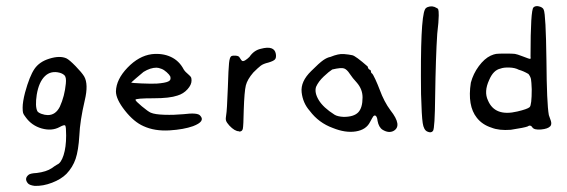

<svg xmlns="http://www.w3.org/2000/svg" viewBox="-20 -525 1847 625"><path d="M140.6 -334Q174.8 -344.7 196.3 -335Q206.1 -330.1 226.1 -309.6Q246.1 -289.1 253.9 -276.4Q268.6 -251 255.9 -198.2Q240.2 -130.9 238.3 -84Q235.4 -35.2 226.1 -7.8Q216.8 19.5 196.3 41Q178.7 58.6 149.4 69.8Q120.1 81.1 92.8 80.1Q77.1 78.1 71.3 72.3Q57.6 56.6 73.2 43.9Q79.1 39.1 99.6 38.1Q130.9 34.2 148.4 22.5Q156.2 16.6 166 10.7Q178.7 5.9 187 -20Q195.3 -45.9 195.3 -84Q195.3 -112.3 192.4 -116.2Q189.5 -120.1 173.8 -111.3Q148.4 -97.7 115.7 -106.9Q83 -116.2 63.5 -143.6Q56.6 -152.3 55.2 -157.2Q53.7 -162.1 53.7 -174.8Q53.7 -193.4 61.5 -223.6Q76.2 -277.3 92.3 -300.8Q108.4 -324.2 140.6 -334ZM174.8 -288.1Q145.5 -295.9 126 -276.9Q106.4 -257.8 99.6 -216.8Q93.8 -178.7 101.6 -163.1Q104.5 -158.2 115.2 -154.3Q126 -150.4 135.7 -150.4Q161.1 -150.4 174.8 -177.7Q190.4 -211.9 194.3 -252.9Q196.3 -272.5 190.4 -279.3Q184.6 -285.2 174.8 -288.1Z M473.6 -348.6Q508.8 -352.5 536.1 -339.8Q563.5 -327.1 578.1 -298.8Q583 -291 593.8 -282.2Q600.6 -276.4 602.1 -272.9Q603.5 -269.5 603.5 -262.7Q603.5 -249 590.3 -234.4Q577.1 -219.7 557.6 -213.9Q532.2 -205.1 480.5 -205.1Q421.9 -205.1 420.9 -200.2Q420.9 -196.3 441.4 -179.2Q461.9 -162.1 470.7 -158.2Q484.4 -152.3 515.6 -151.4Q545.9 -150.4 577.1 -153.3Q624 -159.2 631.8 -148.4Q649.4 -129.9 608.4 -114.3Q578.1 -103.5 532.2 -100.6Q483.4 -97.7 447.3 -114.3Q416 -127.9 386.7 -165Q357.4 -202.1 357.4 -227.5Q358.4 -266.6 395 -304.7Q431.6 -342.8 473.6 -348.6ZM505.9 -300.8Q496.1 -304.7 489.3 -304.7Q469.7 -304.7 447.3 -291Q438.5 -284.2 422.4 -270Q406.2 -255.9 407.2 -255.9Q409.2 -254.9 440.9 -253.4Q472.7 -252 490.2 -252.9Q517.6 -254.9 527.8 -259.8Q538.1 -264.6 534.2 -276.4Q531.2 -282.2 522.5 -290Q513.7 -297.9 505.9 -300.8Z M829.1 -366.2Q873 -377.9 877.9 -349.6Q879.9 -336.9 875 -331.5Q870.1 -326.2 853.5 -321.3Q836.9 -317.4 828.6 -311Q820.3 -304.7 804.7 -289.1Q785.2 -266.6 780.3 -247.1Q775.4 -227.5 773.4 -166Q772.5 -115.2 770.5 -106Q768.6 -96.7 758.8 -96.7L757.8 -97.7Q744.1 -97.7 726.6 -116.2Q717.8 -126 715.8 -132.3Q713.9 -138.7 716.3 -150.9Q718.8 -163.1 721.7 -240.2Q723.6 -301.8 725.6 -319.8Q727.5 -337.9 732.4 -341.8Q737.3 -344.7 747.6 -343.8Q757.8 -342.8 759.8 -337.9Q765.6 -328.1 768.6 -326.7Q771.5 -325.2 777.3 -328.1Q785.2 -333 792 -339.8Q806.6 -361.3 829.1 -366.2Z M1055.7 -339.8Q1082 -350.6 1099.1 -349.1Q1116.2 -347.7 1127 -345.2Q1137.7 -342.8 1176.8 -308.6Q1178.7 -299.8 1183.1 -298.3Q1187.5 -296.9 1187.5 -292Q1187.5 -288.1 1190.4 -286.1Q1193.4 -285.2 1201.7 -267.1Q1210 -249 1215.8 -233.4Q1230.5 -193.4 1251 -166Q1291 -115.2 1260.7 -98.6Q1245.1 -90.8 1225.6 -102.5Q1212.9 -110.4 1209 -131.8Q1208 -142.6 1204.1 -147Q1200.2 -151.4 1195.3 -146.5Q1192.4 -142.6 1184.6 -127.9Q1171.9 -102.5 1138.2 -97.2Q1104.5 -91.8 1063.5 -108.4Q1017.6 -125 988.3 -164.1Q965.8 -189.5 961.9 -224.6Q958 -259.8 993.2 -293.9Q1019.5 -320.3 1032.2 -329.1Q1044.9 -337.9 1055.7 -339.8ZM1061.5 -298.8Q1050.8 -292 1033.7 -275.9Q1016.6 -259.8 1008.8 -242.2Q1002.9 -223.6 1017.6 -199.2Q1032.2 -174.8 1069.3 -151.4Q1079.1 -145.5 1098.6 -144.5Q1131.8 -144.5 1146 -159.2Q1160.2 -173.8 1160.2 -208Q1160.2 -234.4 1141.6 -255.9Q1127.9 -270.5 1118.2 -285.2Q1109.4 -298.8 1100.1 -302.2Q1090.8 -305.7 1061.5 -298.8Z M1372.1 -502Q1387.7 -507.8 1401.4 -499Q1405.3 -498 1406.7 -494.1Q1408.2 -490.2 1408.2 -474.6Q1408.2 -456.1 1403.3 -415Q1398.4 -340.8 1396.5 -210.9Q1395.5 -107.4 1389.6 -99.1Q1383.8 -90.8 1371.1 -96.7Q1359.4 -101.6 1356 -124.5Q1352.5 -147.5 1350.6 -218.8Q1347.7 -463.9 1363.3 -494.1Q1365.2 -499 1372.1 -502Z M1716.8 -501Q1721.7 -505.9 1731.4 -504.9Q1747.1 -502 1750 -493.2Q1756.8 -478.5 1758.8 -327.1Q1759.8 -187.5 1766.6 -150.4Q1769.5 -141.6 1773.4 -130.9Q1776.4 -120.1 1771.5 -114.3Q1763.7 -105.5 1741.2 -103.5Q1718.8 -101.6 1712.9 -110.4Q1710.9 -114.3 1707 -115.7Q1703.1 -117.2 1697.3 -113.3Q1687.5 -109.4 1642.6 -102.5Q1604.5 -99.6 1580.1 -109.4Q1549.8 -119.1 1532.2 -141.6Q1501 -180.7 1512.7 -255.9Q1520.5 -285.2 1538.6 -309.6Q1556.6 -334 1577.1 -343.8Q1587.9 -348.6 1595.2 -349.6Q1602.5 -350.6 1625 -350.6Q1649.4 -350.6 1656.2 -349.6Q1663.1 -348.6 1680.7 -341.8Q1705.1 -332 1706.5 -333.5Q1708 -335 1707 -341.8Q1707 -494.1 1716.8 -501ZM1668.9 -297.9Q1656.2 -304.7 1637.7 -305.2Q1619.1 -305.7 1609.4 -301.8Q1585.9 -296.9 1572.3 -264.6Q1554.7 -226.6 1568.4 -198.2Q1590.8 -144.5 1664.1 -162.1Q1697.3 -169.9 1704.1 -176.3Q1710.9 -182.6 1710.9 -234.4Q1710 -258.8 1708.5 -267.1Q1707 -275.4 1700.2 -284.2Q1683.6 -293.9 1668.9 -297.9Z"/></svg>

Font: JasonHandwriting3
Style: Regular
Weight: 400
Version: Version 1.24.9